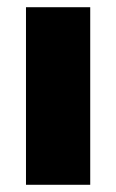

<svg xmlns="http://www.w3.org/2000/svg" viewBox="-20 -512 321 532"><path d="M52 0V-492H230V0Z"/></svg>

Font: Nunito Sans 12pt ExtraLight 12pt Black
Style: Regular
Weight: 900
Version: Version 3.101;gftools[0.9.27]